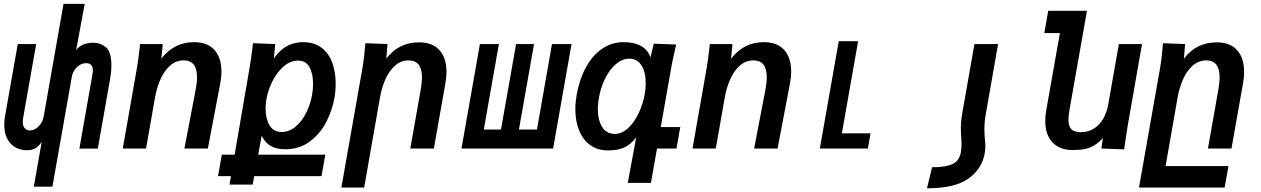

<svg xmlns="http://www.w3.org/2000/svg" viewBox="-20 -782 6640 1011"><path d="M199.5 -34.5Q183.5 -11 166 -1Q148.5 9 124.5 9Q68 9 35.2 -26.8Q2.5 -62.5 2.5 -125.5Q2.5 -148.5 7 -173L73.5 -550H170.5L101.5 -159Q100 -149.5 100 -140.5Q100 -119 110 -107Q120 -95 136.5 -95Q162 -95 183.2 -116.5Q204.5 -138 210 -168.5L314.5 -761.5H426L381 -519Q396.5 -538 418.5 -547.5Q440.5 -557 472.5 -557Q508 -557 537.2 -533.5Q566.5 -510 566.5 -437Q566.5 -403.5 559.5 -364.5L495 0.5H398L466.5 -388.5Q469 -402 469 -411Q469 -449.5 433 -449.5Q415 -449.5 399 -439.2Q383 -429 372.2 -412.8Q361.5 -396.5 358.5 -379.5L256 201H158Z M715 -525.5Q715.5 -532.5 717.5 -550H837L829.5 -473.5Q865 -518 907.5 -539Q950 -560 1003 -560Q1072 -560 1109 -519.2Q1146 -478.5 1146 -405.5Q1146 -374.5 1139.5 -341.5L1074.5 0H951L1010.5 -310.5Q1017.5 -347.5 1017.5 -375Q1017.5 -464 947.5 -464Q905.5 -464 874.2 -435.2Q843 -406.5 824 -362.5Q805 -318.5 796.5 -269.5L749 0H626.5L701.5 -426.5Q708 -464.5 715 -525.5Z M1148 32.5H1215.5L1296 -435.5Q1303 -477 1309 -528.5L1312 -554.5L1429.5 -550L1422 -475Q1456.5 -521.5 1493.5 -540.8Q1530.5 -560 1575 -560Q1635 -560 1673.8 -530Q1712.5 -500 1730 -450.8Q1747.5 -401.5 1747.5 -342Q1747.5 -302.5 1741 -267Q1729.5 -201 1697.8 -139.2Q1666 -77.5 1611.2 -36.8Q1556.5 4 1481.5 4Q1435 4 1405 -13.8Q1375 -31.5 1358 -67.5L1339.5 32.5H1693L1673 145.5H1318.5L1310.5 190H1188.5L1196 145.5H1128ZM1623 -281Q1628.5 -311 1628.5 -341Q1628.5 -393.5 1609.8 -428.2Q1591 -463 1550 -463Q1509.5 -463 1474.2 -432.8Q1439 -402.5 1415.2 -355.5Q1391.5 -308.5 1383 -261Q1378.5 -236.5 1378.5 -210Q1378.5 -157.5 1399.2 -122.2Q1420 -87 1463 -87Q1503 -87 1536.5 -115.2Q1570 -143.5 1592.2 -188Q1614.5 -232.5 1623 -281Z M1904 -554.5 2020.5 -550 2014 -473.5Q2049 -518 2091.5 -538.5Q2134 -559 2187.5 -559Q2257 -559 2294 -518Q2331 -477 2331 -403Q2331 -374.5 2325 -341.5L2264.5 0H2140.5L2195.5 -310.5Q2202 -349.5 2202 -374Q2202 -464 2132 -464Q2090 -464 2058.8 -435.2Q2027.5 -406.5 2008.5 -362.5Q1989.5 -318.5 1981 -269.5L1897.5 205.5H1777.5L1889 -426.5Q1894.5 -458.5 1897.8 -490.5Q1901 -522.5 1904 -554.5Z M2892.5 0H2410L2507 -550H2607L2527.5 -100H2618L2697.5 -550H2792L2712.5 -100H2807.5L2886.5 -550H2989.5Z M3181.5 10Q3127.5 10 3088.8 -17.5Q3050 -45 3029.8 -94.2Q3009.5 -143.5 3009.5 -207Q3009.5 -242.5 3016.5 -283.5Q3031 -364.5 3065 -427Q3099 -489.5 3149.8 -524.8Q3200.5 -560 3262.5 -560Q3320 -560 3356.2 -539.5Q3392.5 -519 3405 -479L3422.5 -552L3540.5 -547.5L3534.5 -520.5Q3521.5 -466.5 3516 -434.5L3459.5 -113H3562L3542 0H3439.5L3407.5 181H3285.5L3330 -58.5Q3299.5 -19.5 3265.5 -4.8Q3231.5 10 3181.5 10ZM3374.5 -283.5Q3380 -313 3380 -345Q3380 -403.5 3357.5 -438.2Q3335 -473 3293.5 -473Q3256 -473 3223 -444.5Q3190 -416 3166.5 -368.8Q3143 -321.5 3133.5 -266.5Q3128 -235 3128 -208Q3128 -150 3150.5 -113.5Q3173 -77 3216.5 -77Q3256 -77 3289 -108.8Q3322 -140.5 3344 -188.2Q3366 -236 3374.5 -283.5Z M3715 -525.5Q3715.5 -532.5 3717.5 -550H3837L3829.5 -473.5Q3865 -518 3907.5 -539Q3950 -560 4003 -560Q4072 -560 4109 -519.2Q4146 -478.5 4146 -405.5Q4146 -374.5 4139.5 -341.5L4074.5 0H3951L4010.5 -310.5Q4017.5 -347.5 4017.5 -375Q4017.5 -464 3947.5 -464Q3905.5 -464 3874.2 -435.2Q3843 -406.5 3824 -362.5Q3805 -318.5 3796.5 -269.5L3749 0H3626.5L3701.5 -426.5Q3708 -464.5 3715 -525.5Z M4396.5 -565H4498.5L4413 -80H4564L4550 0H4297Z M5165 26Q5168.5 6.5 5168.5 -11.5Q5168.5 -28.5 5166 -50Q5165 -62 5164.2 -75.2Q5163.5 -88.5 5163.5 -101Q5163.5 -142.5 5171.5 -185.5L5235.5 -550H5111L5047 -186.5Q5039.5 -146 5039.5 -106Q5039.5 -88 5041.5 -60Q5042 -50.5 5042.5 -41.2Q5043 -32 5043 -22.5Q5043 -2 5039.5 19Q5035 46.5 5020.5 63.5Q5006 80.5 4974.2 89.5Q4942.5 98.5 4888 98.5L4861 209.5Q5009 209.5 5080 158Q5151 106.5 5165 26Z M5484 -145Q5484 -172.5 5489 -200.5L5561 -608H5479L5499.5 -725H5703.5L5612 -206.5Q5606 -170.5 5606 -150.5Q5606 -118.5 5620.8 -102.2Q5635.5 -86 5672 -86Q5711.5 -86 5741.5 -105.8Q5771.5 -125.5 5790 -158.5Q5808.5 -191.5 5815.5 -231.5L5871.5 -550H5993.5L5917 -114.5Q5913 -90.5 5906 -42.5L5899.5 4.5L5779.5 0L5787.5 -55.5Q5764 -29.5 5740.8 -15.8Q5717.5 -2 5691 3Q5664.5 8 5627 8Q5559.5 8 5521.8 -32.5Q5484 -73 5484 -145Z M6104 -554.5 6220.5 -550 6214 -473.5Q6249 -518 6291.5 -538.5Q6334 -559 6387.5 -559Q6457 -559 6494 -518Q6531 -477 6531 -403Q6531 -374.5 6525 -341.5L6464.5 0H6340.5L6395.5 -310.5Q6402 -349.5 6402 -374Q6402 -464 6332 -464Q6290 -464 6258.8 -435.2Q6227.5 -406.5 6208.5 -362.5Q6189.5 -318.5 6181 -269.5L6117.5 92.5H6448.5L6428.5 205.5H5977.5L6089 -426.5Q6094.5 -458.5 6097.8 -490.5Q6101 -522.5 6104 -554.5Z"/></svg>

Font: JuliaMono
Style: Bold Italic
Weight: 700
Italic angle: -9°
Monospace: yes
Designer: cormullion
Foundry: corm
Version: Version 0.057; ttfautohint (v1.8.4)